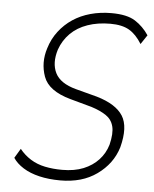

<svg xmlns="http://www.w3.org/2000/svg" viewBox="-52 -757 650 809"><g transform="rotate(5 273.0 -352.5)"><path d="M233 8Q184 8 144 -1.5Q104 -11 75.5 -29Q47 -47 32 -70L56 -110Q76 -85 103 -68Q130 -51 164 -44Q198 -37 237 -37Q289 -37 327 -52.5Q365 -68 390.5 -95.5Q416 -123 427 -160Q439 -209 431.5 -238Q424 -267 399.5 -283.5Q375 -300 337 -312L246 -337Q152 -363 131 -421.5Q110 -480 130 -542Q142 -582 166.5 -614Q191 -646 224 -668Q257 -690 298.5 -701.5Q340 -713 387 -713Q453 -713 487.5 -691Q522 -669 546 -633L520 -594Q496 -633 466 -650.5Q436 -668 386 -668Q333 -668 290 -653Q247 -638 218 -609Q189 -580 175 -540Q157 -482 177.5 -440.5Q198 -399 265 -381L356 -357Q438 -333 467 -287Q496 -241 473 -153Q462 -117 440.5 -88Q419 -59 387.5 -36.5Q356 -14 317.5 -3Q279 8 233 8Z"/></g></svg>

Font: Nunito Sans 7pt Condensed ExtraLight
Style: Italic
Weight: 250
Width: 3
Italic angle: -9°
Designer: Vernon Adams
Foundry: Vernon Adams
Version: Version 3.101;gftools[0.9.27]